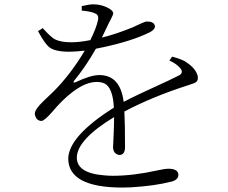

<svg xmlns="http://www.w3.org/2000/svg" viewBox="-20 -805 1040 875"><path d="M752 -529.3 764.6 -546.9Q816.4 -533.2 833 -518.6Q872.1 -492.2 880.9 -459Q881.8 -453.1 881.8 -448.2Q881.8 -432.6 864.3 -425.8Q854.5 -421.9 838.9 -417Q678.7 -366.2 546.9 -296.9Q549.8 -240.2 549.8 -131.8Q548.8 -99.6 524.4 -98.6Q497.1 -102.5 495.1 -132.8Q495.1 -141.6 497.1 -172.9Q500 -237.3 500 -271.5Q331.1 -168.9 330.1 -86.9Q330.1 -15.6 455.1 -5.9Q474.6 -3.9 494.1 -3.9Q586.9 -3.9 696.3 -28.3Q731.4 -36.1 749 -36.1Q792 -35.2 793 -8.8Q793 13.7 762.7 22.5Q759.8 22.5 757.8 23.4Q686.5 42 576.2 48.8Q553.7 49.8 535.2 49.8Q292 48.8 291 -82Q293 -184.6 499 -314.5Q494.1 -406.2 456.1 -424.8Q440.4 -431.6 419.9 -431.6Q353.5 -431.6 266.6 -347.7Q258.8 -340.8 252.9 -334Q241.2 -322.3 219.7 -296.9Q182.6 -254.9 169.9 -253.9Q147.5 -253.9 140.6 -277.3Q138.7 -282.2 138.7 -287.1Q138.7 -306.6 177.7 -343.8Q215.8 -379.9 223.6 -387.7Q301.8 -465.8 366.2 -574.2Q323.2 -569.3 294.9 -569.3Q229.5 -569.3 203.1 -590.8Q182.6 -608.4 153.3 -663.1L174.8 -676.8Q211.9 -635.7 228.5 -627Q254.9 -612.3 304.7 -612.3Q341.8 -612.3 391.6 -622.1Q418.9 -676.8 426.8 -713.9Q430.7 -733.4 418.9 -741.2Q414.1 -744.1 408.2 -746.1Q391.6 -752.9 352.5 -756.8V-777.3Q391.6 -786.1 406.2 -785.2Q445.3 -785.2 478.5 -765.6Q495.1 -754.9 496.1 -745.1Q496.1 -738.3 484.4 -715.8Q479.5 -708 476.6 -701.2L444.3 -633.8Q502.9 -647.5 583 -679.7Q600.6 -687.5 621.1 -697.3Q641.6 -707 649.4 -707Q680.7 -707 685.5 -688.5Q686.5 -685.5 686.5 -683.6Q684.6 -668.9 661.1 -657.2Q582 -618.2 450.2 -589.8Q432.6 -585.9 417 -583Q371.1 -502 317.4 -436.5Q312.5 -428.7 318.4 -428.7Q321.3 -428.7 323.2 -429.7Q392.6 -462.9 432.6 -462.9Q521.5 -462.9 541 -357.4Q543 -348.6 543.9 -340.8Q582 -362.3 747.1 -437.5Q777.3 -452.1 796.9 -461.9Q818.4 -474.6 800.8 -495.1Q785.2 -513.7 752 -529.3Z"/></svg>

Font: GenYoMin JP Light
Style: Regular
Weight: 300
Version: Version 1.001;PS 1;hotconv 16.6.51;makeotf.lib2.5.65220 DEVE